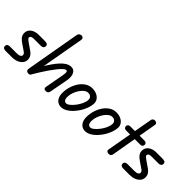

<svg xmlns="http://www.w3.org/2000/svg" viewBox="17 -1530 2294 2294"><g transform="rotate(45 1164.0 -383.0)"><path d="M123 0H16Q-1 0 -14.5 -8.5Q-28 -17 -28 -37Q-28 -57 -14.5 -65.5Q-1 -74 17 -74H131Q169 -74 185 -84Q201 -94 202 -111Q202 -123 194.5 -132.5Q187 -142 175 -150L92 -207Q66 -224 45.5 -248.5Q25 -273 25 -311Q26 -342 43 -365.5Q60 -389 91.5 -402.5Q123 -416 164 -416H260Q289 -416 304.5 -409.5Q320 -403 320 -379Q320 -360 306.5 -350.5Q293 -341 277 -341H162Q128 -341 115 -332.5Q102 -324 102 -311Q102 -301 112 -291.5Q122 -282 134 -273L229 -207Q253 -191 268.5 -166Q284 -141 282 -106Q280 -75 259 -51Q238 -27 203.5 -13.5Q169 0 123 0Z M397 -1Q378 -3 370 -14Q362 -25 365 -46L486 -734Q489 -754 503 -763.5Q517 -773 532 -773Q547 -773 557.5 -762.5Q568 -752 565 -731L440 -27Q435 -12 424.5 -5Q414 2 397 -1ZM696 0Q675 0 668 -11Q661 -22 664 -36L708 -277Q711 -292 712.5 -309.5Q714 -327 710.5 -339Q707 -351 694 -351Q679 -351 656 -330Q633 -309 605 -274Q577 -239 547.5 -196.5Q518 -154 490.5 -110Q463 -66 440 -27L424 -126Q444 -155 468 -193.5Q492 -232 519.5 -271.5Q547 -311 577.5 -345Q608 -379 641 -400Q674 -421 709 -421Q745 -421 764 -399Q783 -377 788 -343Q793 -309 786 -274L741 -33Q740 -26 731 -13Q722 0 696 0Z M959 7Q931 7 907 -7Q883 -21 868 -50.5Q853 -80 853 -125Q853 -181 869.5 -233.5Q886 -286 915 -327.5Q944 -369 983.5 -393.5Q1023 -418 1069 -418Q1110 -418 1143.5 -403Q1177 -388 1195.5 -361Q1214 -334 1212 -298Q1210 -261 1195 -219.5Q1180 -178 1155 -138Q1130 -98 1098.5 -65Q1067 -32 1031.5 -12.5Q996 7 959 7ZM973 -68Q993 -68 1020 -90Q1047 -112 1072.5 -145.5Q1098 -179 1115 -217Q1132 -255 1133 -287Q1134 -312 1117.5 -328.5Q1101 -345 1071 -345Q1047 -345 1022 -326Q997 -307 976 -275.5Q955 -244 942 -206.5Q929 -169 929 -132Q929 -98 941.5 -83Q954 -68 973 -68Z M1366 7Q1338 7 1314 -7Q1290 -21 1275 -50.5Q1260 -80 1260 -125Q1260 -181 1276.5 -233.5Q1293 -286 1322 -327.5Q1351 -369 1390.5 -393.5Q1430 -418 1476 -418Q1517 -418 1550.5 -403Q1584 -388 1602.5 -361Q1621 -334 1619 -298Q1617 -261 1602 -219.5Q1587 -178 1562 -138Q1537 -98 1505.5 -65Q1474 -32 1438.5 -12.5Q1403 7 1366 7ZM1380 -68Q1400 -68 1427 -90Q1454 -112 1479.5 -145.5Q1505 -179 1522 -217Q1539 -255 1540 -287Q1541 -312 1524.5 -328.5Q1508 -345 1478 -345Q1454 -345 1429 -326Q1404 -307 1383 -275.5Q1362 -244 1349 -206.5Q1336 -169 1336 -132Q1336 -98 1348.5 -83Q1361 -68 1380 -68Z M1759 0Q1744 0 1731.5 -9Q1719 -18 1722 -37L1830 -644Q1833 -659 1844 -667Q1855 -675 1868 -675Q1885 -675 1897.5 -665.5Q1910 -656 1906 -635L1801 -32Q1798 -15 1786 -7.5Q1774 0 1759 0ZM1671 -382Q1671 -396 1681 -406Q1691 -416 1712 -416H1948Q1969 -416 1978.5 -406Q1988 -396 1988 -382Q1988 -367 1978.5 -356.5Q1969 -346 1948 -346H1712Q1691 -346 1681 -356.5Q1671 -367 1671 -382Z M2111 0H2004Q1987 0 1973.5 -8.5Q1960 -17 1960 -37Q1960 -57 1973.5 -65.5Q1987 -74 2005 -74H2119Q2157 -74 2173 -84Q2189 -94 2190 -111Q2190 -123 2182.5 -132.5Q2175 -142 2163 -150L2080 -207Q2054 -224 2033.5 -248.5Q2013 -273 2013 -311Q2014 -342 2031 -365.5Q2048 -389 2079.5 -402.5Q2111 -416 2152 -416H2248Q2277 -416 2292.5 -409.5Q2308 -403 2308 -379Q2308 -360 2294.5 -350.5Q2281 -341 2265 -341H2150Q2116 -341 2103 -332.5Q2090 -324 2090 -311Q2090 -301 2100 -291.5Q2110 -282 2122 -273L2217 -207Q2241 -191 2256.5 -166Q2272 -141 2270 -106Q2268 -75 2247 -51Q2226 -27 2191.5 -13.5Q2157 0 2111 0Z"/></g></svg>

Font: Edu QLD Beginner Medium
Style: Regular
Weight: 500
Designer: Tina and Corey Anderson
Foundry: Google for Education
Version: Version 1.003